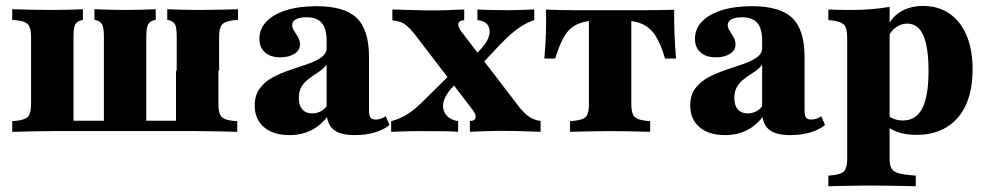

<svg xmlns="http://www.w3.org/2000/svg" viewBox="-20 -451 3381 657"><path d="M158.9 -2.4Q122.6 -2.4 90.3 -1.6Q58.1 -0.8 21.8 0V-36.3L37.9 -37.9Q66.9 -41.1 76.6 -52.8Q86.3 -64.5 86.3 -94.4V-325Q86.3 -354.8 76.6 -366.5Q66.9 -378.2 37.9 -381.5L21.8 -383.1V-419.4Q58.1 -418.5 90.3 -417.7Q122.6 -416.9 158.9 -416.9Q187.9 -416.9 212.9 -417.7Q237.9 -418.5 263.7 -419.4V-383.1L257.3 -381.5Q243.5 -378.2 237.5 -367.3Q231.5 -356.5 231.5 -325V-37.9H708.9L729.8 -2.4H158.9ZM335.5 -18.5V-325Q335.5 -356.5 329.4 -367.3Q323.4 -378.2 309.7 -381.5L303.2 -383.1V-419.4Q329.8 -418.5 354.4 -417.7Q379 -416.9 408.1 -416.9Q437.1 -416.9 462.1 -417.7Q487.1 -418.5 512.9 -419.4V-383.1L506.5 -381.5Q492.7 -378.2 486.7 -367.3Q480.6 -356.5 480.6 -325V-18.5ZM584.7 -209.7V-325Q584.7 -356.5 579 -367.3Q573.4 -378.2 558.9 -381.5L552.4 -383.1V-419.4Q579 -418.5 604 -417.7Q629 -416.9 657.3 -416.9Q694.4 -416.9 726.2 -417.7Q758.1 -418.5 794.4 -419.4V-383.1L778.2 -381.5Q749.2 -378.2 739.5 -366.5Q729.8 -354.8 729.8 -325V-209.7ZM582.3 -2.4V-209.7H727.4V-94.4Q727.4 -64.5 736.7 -52.8Q746 -41.1 775 -37.9L791.9 -36.3V0Q754.8 -0.8 723 -1.6Q691.1 -2.4 654.8 -2.4Z M1097.6 -209.7V-311.3Q1097.6 -353.2 1081 -372.6Q1064.5 -391.9 1029 -391.9Q1006.5 -391.9 993.1 -385.1Q979.8 -378.2 979.8 -365.3Q979.8 -355.6 986.7 -345.2Q993.5 -334.7 1000 -323.4Q1006.5 -312.1 1006.5 -298.4Q1006.5 -279 987.5 -266.9Q968.5 -254.8 938.7 -254.8Q905.6 -254.8 886.7 -271.8Q867.7 -288.7 867.7 -318.5Q867.7 -352.4 891.9 -377.4Q916.1 -402.4 959.7 -416.1Q1003.2 -429.8 1062.9 -429.8Q1158.9 -429.8 1200.8 -389.5Q1242.7 -349.2 1242.7 -255.6V-209.7ZM970.2 11.3Q915.3 11.3 883.5 -15.7Q851.6 -42.7 851.6 -89.5Q851.6 -125.8 869.4 -149.2Q887.1 -172.6 914.9 -187.1Q942.7 -201.6 974.2 -212.1Q1005.6 -222.6 1033.9 -232.3Q1062.1 -241.9 1080.2 -255.2Q1098.4 -268.5 1098.4 -289.5L1102.4 -242.7Q1098.4 -227.4 1086.7 -217.3Q1075 -207.3 1060.9 -198.4Q1046.8 -189.5 1033.1 -178.6Q1019.4 -167.7 1010.9 -152.8Q1002.4 -137.9 1002.4 -115.3Q1002.4 -90.3 1014.5 -76.6Q1026.6 -62.9 1048.4 -62.9Q1065.3 -62.9 1079.8 -71.4Q1094.4 -79.8 1104.8 -98.4L1106.5 -60.5Q1081.5 -24.2 1047.6 -6.5Q1013.7 11.3 970.2 11.3ZM1242.7 -74.2Q1242.7 -55.6 1247.6 -48.8Q1252.4 -41.9 1265.3 -41.9Q1275 -41.9 1283.5 -44.8Q1291.9 -47.6 1300 -53.2L1312.9 -23.4Q1292.7 -6.5 1261.7 2.4Q1230.6 11.3 1194.4 11.3Q1143.5 11.3 1120.6 -8.1Q1097.6 -27.4 1097.6 -70.2V-209.7H1242.7Z M1587.9 0V-37.1Q1599.2 -37.1 1604 -41.9Q1608.9 -46.8 1607.3 -55.6Q1605.6 -64.5 1596.8 -75.8L1398.4 -334.7Q1384.7 -351.6 1373.8 -361.3Q1362.9 -371 1350.8 -375.4Q1338.7 -379.8 1322.6 -381.5V-418.5Q1355.6 -417.7 1394.4 -416.5Q1433.1 -415.3 1467.7 -415.3Q1488.7 -415.3 1508.1 -416.1Q1527.4 -416.9 1543.1 -417.7Q1558.9 -418.5 1568.5 -418.5V-381.5Q1557.3 -381.5 1552 -376.6Q1546.8 -371.8 1548.4 -363.3Q1550 -354.8 1558.9 -342.7L1757.3 -83.9Q1773.4 -63.7 1789.9 -52Q1806.5 -40.3 1829.8 -37.1V0Q1801.6 -0.8 1767.7 -2Q1733.9 -3.2 1701.6 -3.2Q1668.5 -3.2 1636.7 -2Q1604.8 -0.8 1587.9 0ZM1318.5 0V-36.3Q1342.7 -42.7 1363.3 -54Q1383.9 -65.3 1403.2 -81.9Q1422.6 -98.4 1442.7 -119.4L1529 -204.8L1553.2 -178.2L1524.2 -148.4Q1506.5 -128.2 1500 -109.7Q1493.5 -91.1 1497.6 -75.8Q1501.6 -60.5 1514.5 -50Q1527.4 -39.5 1547.6 -36.3V0Q1530.6 -1.6 1495.2 -2Q1459.7 -2.4 1412.9 -2.4Q1396.8 -2.4 1382.7 -2Q1368.5 -1.6 1353.6 -1.2Q1338.7 -0.8 1318.5 0ZM1617.7 -220.2 1593.5 -248.4 1628.2 -286.3Q1649.2 -309.7 1654 -330.6Q1658.9 -351.6 1648.8 -365.7Q1638.7 -379.8 1613.7 -382.3V-418.5Q1626.6 -417.7 1643.5 -417.3Q1660.5 -416.9 1680.6 -416.5Q1700.8 -416.1 1723.4 -416.1Q1742.7 -416.1 1759.3 -416.9Q1775.8 -417.7 1808.1 -418.5V-382.3Q1786.3 -375 1767.3 -363.3Q1748.4 -351.6 1729.4 -335.1Q1710.5 -318.5 1690.3 -297.6Z M2067.7 -2.4Q2031.5 -2.4 1999.6 -1.6Q1967.7 -0.8 1930.6 0V-36.3L1946.8 -37.9Q1976.6 -41.1 1985.9 -52.8Q1995.2 -64.5 1995.2 -94.4V-209.7H2140.3V-94.4Q2140.3 -64.5 2150 -52.8Q2159.7 -41.1 2188.7 -37.9L2204.8 -36.3V0Q2168.5 -0.8 2136.3 -1.6Q2104 -2.4 2067.7 -2.4ZM2032.3 -381.5Q1986.3 -381.5 1957.7 -369Q1929 -356.5 1911.7 -327.8Q1894.4 -299.2 1879.8 -250.8H1842.7Q1846.8 -295.2 1848 -337.1Q1849.2 -379 1848.4 -418.5Q1874.2 -416.9 1900 -416.5Q1925.8 -416.1 1950.8 -416.1H2032.3H2103.2H2184.7Q2210.5 -416.1 2236.3 -416.5Q2262.1 -416.9 2287.1 -417.7Q2286.3 -379 2287.9 -337.1Q2289.5 -295.2 2293.5 -250.8H2255.6Q2241.9 -298.4 2224.2 -327Q2206.5 -355.6 2178.2 -368.5Q2150 -381.5 2103.2 -381.5ZM1995.2 -209.7V-391.9H2140.3V-209.7Z M2587.9 -209.7V-311.3Q2587.9 -353.2 2571.4 -372.6Q2554.8 -391.9 2519.4 -391.9Q2496.8 -391.9 2483.5 -385.1Q2470.2 -378.2 2470.2 -365.3Q2470.2 -355.6 2477 -345.2Q2483.9 -334.7 2490.3 -323.4Q2496.8 -312.1 2496.8 -298.4Q2496.8 -279 2477.8 -266.9Q2458.9 -254.8 2429 -254.8Q2396 -254.8 2377 -271.8Q2358.1 -288.7 2358.1 -318.5Q2358.1 -352.4 2382.3 -377.4Q2406.5 -402.4 2450 -416.1Q2493.5 -429.8 2553.2 -429.8Q2649.2 -429.8 2691.1 -389.5Q2733.1 -349.2 2733.1 -255.6V-209.7ZM2460.5 11.3Q2405.6 11.3 2373.8 -15.7Q2341.9 -42.7 2341.9 -89.5Q2341.9 -125.8 2359.7 -149.2Q2377.4 -172.6 2405.2 -187.1Q2433.1 -201.6 2464.5 -212.1Q2496 -222.6 2524.2 -232.3Q2552.4 -241.9 2570.6 -255.2Q2588.7 -268.5 2588.7 -289.5L2592.7 -242.7Q2588.7 -227.4 2577 -217.3Q2565.3 -207.3 2551.2 -198.4Q2537.1 -189.5 2523.4 -178.6Q2509.7 -167.7 2501.2 -152.8Q2492.7 -137.9 2492.7 -115.3Q2492.7 -90.3 2504.8 -76.6Q2516.9 -62.9 2538.7 -62.9Q2555.6 -62.9 2570.2 -71.4Q2584.7 -79.8 2595.2 -98.4L2596.8 -60.5Q2571.8 -24.2 2537.9 -6.5Q2504 11.3 2460.5 11.3ZM2733.1 -74.2Q2733.1 -55.6 2737.9 -48.8Q2742.7 -41.9 2755.6 -41.9Q2765.3 -41.9 2773.8 -44.8Q2782.3 -47.6 2790.3 -53.2L2803.2 -23.4Q2783.1 -6.5 2752 2.4Q2721 11.3 2684.7 11.3Q2633.9 11.3 2610.9 -8.1Q2587.9 -27.4 2587.9 -70.2V-209.7H2733.1Z M2951.6 183.9Q2915.3 183.9 2883.1 184.7Q2850.8 185.5 2814.5 186.3V150L2830.6 148.4Q2859.7 145.2 2869.4 133.5Q2879 121.8 2879 91.9V-209.7H3024.2V91.9Q3024.2 112.1 3029.4 123Q3034.7 133.9 3048.4 139.5Q3062.1 145.2 3087.9 147.6L3113.7 150V186.3Q3084.7 185.5 3058.5 185.1Q3032.3 184.7 3006 184.3Q2979.8 183.9 2951.6 183.9ZM3138.7 -430.6Q3191.1 -430.6 3229 -404.4Q3266.9 -378.2 3287.5 -329.8Q3308.1 -281.5 3308.1 -213.7Q3308.1 -142.7 3285.5 -92.7Q3262.9 -42.7 3219.8 -16.1Q3176.6 10.5 3115.3 10.5Q3078.2 10.5 3049.6 0Q3021 -10.5 3004.8 -29L3010.5 -62.9Q3021 -51.6 3035.9 -45.2Q3050.8 -38.7 3069.4 -38.7Q3114.5 -38.7 3135.9 -80.2Q3157.3 -121.8 3157.3 -208.9Q3157.3 -289.5 3139.5 -329.8Q3121.8 -370.2 3083.9 -370.2Q3063.7 -370.2 3045.6 -357.3Q3027.4 -344.4 3016.9 -319.4L3010.5 -346.8Q3027.4 -389.5 3060.5 -410.1Q3093.5 -430.6 3138.7 -430.6ZM2879 -209.7V-321.8Q2879 -353.2 2869.4 -364.9Q2859.7 -376.6 2830.6 -380.6L2814.5 -382.3V-418.5Q2834.7 -417.7 2852.4 -417.3Q2870.2 -416.9 2893.5 -416.9Q2932.3 -416.9 2963.7 -419.8Q2995.2 -422.6 3024.2 -427.4V-418.5V-209.7Z"/></svg>

Font: Playfair 9pt Black
Style: Regular
Weight: 900
Designer: Claus Eggers Sørensen
Foundry: Claus Eggers Sørensen
Version: Version 2.203